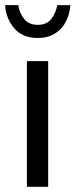

<svg xmlns="http://www.w3.org/2000/svg" viewBox="-22 -722 292 742"><path d="M82 -485.8H164.1V0H82ZM124 -575.2Q63.5 -575.2 31.7 -614.3Q0 -653.3 -2 -702.1H48.8Q52.7 -672.9 70.8 -649.4Q88.9 -626 124 -626Q159.2 -626 176.8 -649.4Q194.3 -672.9 199.2 -702.1H250Q242.7 -618.7 179.7 -586.4Q156.2 -575.2 124 -575.2Z"/></svg>

Font: SourceSansPro-Regular
Style: Regular
Weight: 400
Designer: Paul D. Hunt
Foundry: Adobe Systems Incorporated
Version: Version 1.050;PS Version 1.000;hotconv 1.0.70;makeotf.lib2.5